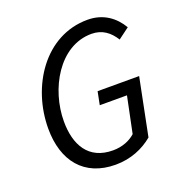

<svg xmlns="http://www.w3.org/2000/svg" viewBox="-124 -776 848 895"><g transform="rotate(-20 300.0 -328.0)"><path d="M300 12C375 12 438 -15 486 -55L543 -339H337L324 -274H459L422 -95C397 -72 358 -55 311 -55C189 -55 141 -144 141 -260C141 -419 240 -600 401 -600C454 -600 490 -572 516 -530L571 -571C538 -627 484 -668 406 -668C194 -668 61 -462 61 -253C61 -93 144 12 300 12Z"/></g></svg>

Font: Source Code Variable
Style: Italic
Weight: 400
Italic angle: -11°
Monospace: yes
Designer: Paul D. Hunt, Teo Tuominen
Foundry: Adobe Systems Incorporated
Version: Version 1.005;PS 1.0;hotconv 16.6.54;makeotf.lib2.5.65590